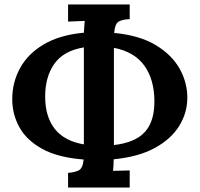

<svg xmlns="http://www.w3.org/2000/svg" viewBox="-20 -789 897 863"><path d="M286 54V-12Q315 -14 333.5 -23Q352 -32 356 -72Q240 -81 169.5 -120Q99 -159 67 -217.5Q35 -276 35 -343Q35 -419 70.5 -483.5Q106 -548 177.5 -590Q249 -632 357 -642Q358 -659 359 -673Q360 -687 361 -695L286 -692V-769H563V-703Q533 -702 515 -693Q497 -684 493 -641Q608 -630 680.5 -586Q753 -542 787.5 -480Q822 -418 822 -350Q822 -282 785.5 -223Q749 -164 676 -124Q603 -84 491 -73Q491 -57 490 -43Q489 -29 488 -21L563 -23V54ZM357 -140V-576Q266 -561 224.5 -502.5Q183 -444 183 -355Q183 -265 226 -210Q269 -155 357 -140ZM492 -137Q587 -148 630.5 -195Q674 -242 674 -333Q674 -430 629.5 -493Q585 -556 492 -574Z"/></svg>

Font: Lora
Style: Weight 700
Weight: 700
Designer: Olga Karpushina, Alexei Vanyashin (Cyrillic)
Foundry: Cyreal
Version: Version 3.001